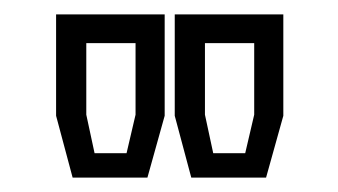

<svg xmlns="http://www.w3.org/2000/svg" viewBox="-20 -734 470 267"><path d="M81 -487 58 -573V-714H209V-573L185 -487ZM111.5 -521H156L168.5 -574.5V-674H100V-574.5ZM246 -487 223 -573V-714H374V-573L350 -487ZM276.5 -521H321L333.5 -574.5V-674H265V-574.5Z"/></svg>

Font: Tourney Condensed
Style: Regular
Weight: 400
Width: 3
Designer: Tyler Finck
Foundry: Etcetera Type Co
Version: Version 1.010; ttfautohint (v1.8.3)